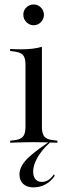

<svg xmlns="http://www.w3.org/2000/svg" viewBox="-20 -631 292 849"><path d="M92.7 -206.5V-345.2Q92.7 -375.8 81 -388.3Q69.4 -400.8 37.1 -404L25 -405.6V-414.5Q41.9 -413.7 52.8 -413.3Q63.7 -412.9 74.2 -412.9Q100.8 -412.9 124.2 -415.7Q147.6 -418.5 165.3 -424.2V-414.5V-206.5ZM129 -2.4Q100.8 -2.4 76.2 -1.6Q51.6 -0.8 25 0V-8.9L38.7 -10.5Q68.5 -12.9 80.6 -25.8Q92.7 -38.7 92.7 -69.4V-206.5H165.3V-69.4Q165.3 -38.7 177.4 -25.8Q189.5 -12.9 220.2 -10.5L233.9 -8.9V0Q207.3 -0.8 182.3 -1.6Q157.3 -2.4 129 -2.4ZM128.2 197.6Q99.2 197.6 82.7 182.3Q66.1 166.9 66.1 140.3Q66.1 119.4 78.6 98.4Q91.1 77.4 120.2 52.8Q149.2 28.2 198.4 -4.8H204Q204 -3.2 202.8 -2.8Q201.6 -2.4 198.4 1.6Q165.3 31.5 146 65.3Q126.6 99.2 126.6 127.4Q126.6 149.2 136.7 161.3Q146.8 173.4 165.3 173.4Q196 173.4 218.5 139.5L221.8 146.8Q205.6 171 181 184.3Q156.5 197.6 128.2 197.6ZM129 -519.4Q110.5 -519.4 96.8 -533.1Q83.1 -546.8 83.1 -566.1Q83.1 -584.7 96.4 -598Q109.7 -611.3 129 -611.3Q147.6 -611.3 160.9 -597.6Q174.2 -583.9 174.2 -565.3Q174.2 -546.8 160.9 -533.1Q147.6 -519.4 129 -519.4Z"/></svg>

Font: Playfair 144pt SemiCondensed Light
Style: Regular
Weight: 300
Width: 4
Designer: Claus Eggers Sørensen
Foundry: Claus Eggers Sørensen
Version: Version 2.203